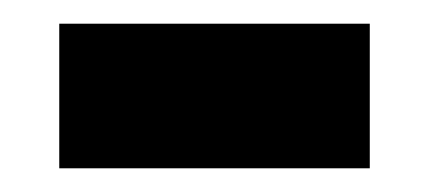

<svg xmlns="http://www.w3.org/2000/svg" viewBox="-20 -349 362 162"><path d="M30 -207V-329H292V-207Z"/></svg>

Font: Noto Sans Gujarati UI
Style: Bold
Weight: 700
Designer: Jelle Bosma - Monotype Design Team, Universal Thirst
Foundry: Monotype Imaging Inc.
Version: Version 2.106; ttfautohint (v1.8.4.7-5d5b)